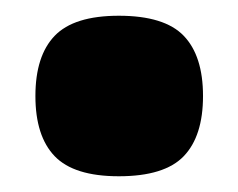

<svg xmlns="http://www.w3.org/2000/svg" viewBox="-20 -217 303 244"><path d="M25 -95Q25 -146 49.5 -171.5Q74 -197 131 -197Q189 -197 213.5 -171.5Q238 -146 238 -95Q238 -44 213.5 -18.5Q189 7 131 7Q74 7 49.5 -18.5Q25 -44 25 -95Z"/></svg>

Font: Georama ExtraCondensed Thin ExtraBold
Style: Regular
Weight: 800
Version: Version 1.001